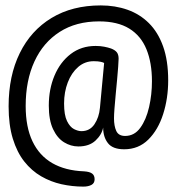

<svg xmlns="http://www.w3.org/2000/svg" viewBox="-20 -658 659 720"><path d="M292.5 41.8Q251.2 41.8 210.5 32.8Q169.8 23.7 134.2 3Q98.5 -17.7 71.1 -52.3Q43.7 -87 28 -138.2Q12.3 -189.5 12.3 -259.3Q12.3 -373.7 54.1 -458.7Q95.8 -543.7 173.4 -590.7Q251 -637.7 358 -637.7Q411.8 -637.7 457.9 -621.5Q504 -605.3 538.2 -571.4Q572.5 -537.5 591.6 -484.2Q610.7 -430.8 610.7 -356.7Q610.7 -289.2 591.8 -230.1Q573 -171 536.2 -134.6Q499.5 -98.2 445.7 -98.2Q402.7 -98.2 384.8 -121.2Q366.8 -144.2 366.8 -179.7Q361.8 -153 338.2 -130.9Q314.5 -108.8 273.8 -108.8Q245.7 -108.8 220.2 -124.4Q194.8 -140 178.9 -173.9Q163 -207.8 163 -261.8Q163 -323.8 184.4 -374.6Q205.8 -425.3 245.2 -455.5Q284.7 -485.7 338.5 -485.7Q356.5 -485.7 370.9 -482.8Q385.3 -480 396.3 -476.2Q411.3 -470.5 418.1 -461.9Q424.8 -453.3 424.8 -437.7Q424.8 -429 423.1 -406.7Q421.3 -384.3 419.2 -360.2Q416.8 -335.5 414.1 -306.4Q411.3 -277.3 409.4 -252.5Q407.5 -227.7 407.5 -214.5Q407.5 -185.3 416.1 -166.8Q424.7 -148.2 449.2 -148.2Q483.8 -148.2 506 -178.6Q528.2 -209 539 -256.2Q549.8 -303.5 549.8 -353.3Q549.8 -422.8 529.2 -473.2Q508.7 -523.7 464.8 -550.8Q421 -577.8 351.5 -577.8Q265.3 -577.8 203.7 -538.3Q142 -498.8 109.2 -427.6Q76.3 -356.3 76.3 -260.5Q76.3 -181.7 101.8 -128.1Q127.2 -74.5 176 -46.3Q224.8 -18.2 295 -15.5Q316 -14.2 325.4 -7.2Q334.8 -0.2 334.8 14.2Q334.8 29 322.9 35.4Q311 41.8 292.5 41.8ZM285.5 -166.2Q316.7 -166.2 334.1 -191.9Q351.5 -217.7 354.8 -253.8L370.5 -421.8Q367.5 -424 357.8 -426.2Q348 -428.5 331.3 -428.5Q298.2 -428.5 273.1 -406.8Q248 -385 234.2 -349Q220.3 -313 220.3 -269.8Q220.3 -226.5 231.3 -204.1Q242.3 -181.7 257.5 -173.9Q272.7 -166.2 285.5 -166.2Z"/></svg>

Font: Sono ExtraLight
Style: Regular
Weight: 200
Designer: Tyler Finck
Foundry: Tyler Finck
Version: Version 2.112